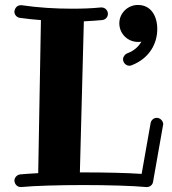

<svg xmlns="http://www.w3.org/2000/svg" viewBox="-20 -747 695 774"><path d="M637 -241C637 -243 638 -244 638 -246C638 -259 626 -272 612 -272C600 -272 589 -263 587 -250L551 -46C493 -50 405 -52 316 -52C311 -52 306 -52 302 -52L318 -661C343 -662 367 -664 391 -666C405 -667 415 -678 415 -691C415 -705 404 -717 389 -717C388 -717 388 -717 387 -717C348 -713 309 -712 269 -712C203 -712 135 -716 67 -726C66 -726 65 -726 64 -726C51 -726 40 -717 38 -700C38 -688 47 -677 60 -675C89 -671 117 -668 145 -666L134 -49C105 -47 80 -46 61 -44C48 -42 38 -31 38 -18C40 -2 51 7 64 7C65 7 65 7 66 7C117 2 216 -1 316 -1C416 -1 516 2 569 7C570 7 571 7 572 7C584 7 595 -1 597 -14ZM614 -630C614 -682 589 -727 536 -727C495 -727 461 -694 461 -653C461 -611 495 -578 536 -578C541 -578 545 -578 550 -579C539 -560 522 -543 493 -532C483 -528 476 -518 476 -508C476 -495 487 -482 502 -482C505 -482 508 -483 511 -484C585 -513 614 -574 614 -630Z"/></svg>

Font: Ribeye
Style: Regular
Weight: 400
Designer: Astigmatic (AOETI)
Foundry: Astigmatic (AOETI)
Version: Version 1.000